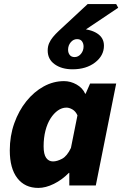

<svg xmlns="http://www.w3.org/2000/svg" viewBox="-20 -910 600 942"><path d="M168 12Q102 12 65 -36Q28 -84 28 -172Q28 -243 50 -305Q72 -367 109.5 -413.5Q147 -460 194.5 -486Q242 -512 294 -512Q326 -512 355.5 -495.5Q385 -479 398 -450H400L422 -500H550L450 0H320V-62H318Q285 -28 244.5 -8Q204 12 168 12ZM240 -118Q260 -118 284.5 -131Q309 -144 328 -184L360 -344Q351 -364 335.5 -373Q320 -382 306 -382Q284 -382 264 -368Q244 -354 228 -329Q212 -304 203 -269Q194 -234 194 -192Q194 -153 206.5 -135.5Q219 -118 240 -118ZM336 -570Q283 -570 248.5 -594.5Q214 -619 214 -662Q214 -682 221 -698Q228 -714 240 -728.5Q252 -743 268 -758L410 -890H550L560 -872L387 -756L368 -768Q422 -768 456 -746.5Q490 -725 490 -686Q490 -637 446.5 -603.5Q403 -570 336 -570ZM346 -630Q364 -630 377 -645.5Q390 -661 390 -682Q390 -696 382.5 -707Q375 -718 358 -718Q340 -718 327 -702.5Q314 -687 314 -666Q314 -651 322 -640.5Q330 -630 346 -630Z"/></svg>

Font: Source Sans 3 ExtraLight Black
Style: Italic
Weight: 900
Italic angle: -11°
Version: Version 3.052;hotconv 1.1.0;makeotfexe 2.6.0